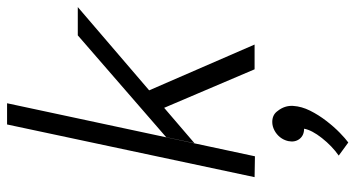

<svg xmlns="http://www.w3.org/2000/svg" viewBox="-251 -489 1005 543"><g transform="rotate(-90 251.5 -217.5)"><path d="M118 -170 135 -250 423 -500H503ZM81 1 22 0 171 -700H231ZM327 0 212 -270 258 -320 397 0ZM159 140Q140 140 130 127Q120 114 124 95Q127 82 135 72Q143 62 154.5 56Q166 50 178 50Q197 50 207.5 63Q218 76 214 95Q211 107 202.5 117.5Q194 128 183 134Q172 140 159 140ZM83 238Q110 219 132.5 190.5Q155 162 159 140L209 65Q225 85 223.5 109Q222 133 210 157Q198 181 181 203Q164 225 147.5 241Q131 257 120 265Z"/></g></svg>

Font: Epunda Sans Light
Style: Italic
Weight: 300
Italic angle: -12.0243°
Designer: Simon Atzbach
Foundry: typofactur
Version: Version 2.204